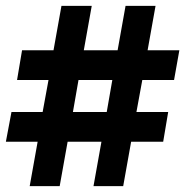

<svg xmlns="http://www.w3.org/2000/svg" viewBox="-28 -633 630 653"><path d="M73 0 100 -151H-8L11 -252H117L137 -361H30L47 -462H154L181 -613H284L257 -462H372L399 -613H501L474 -462H582L564 -361H456L436 -252H544L527 -151H418L391 0H290L317 -151H202L175 0ZM220 -252H335L354 -361H239Z"/></svg>

Font: Piazzolla SC Black
Style: Regular
Weight: 900
Designer: Juan Pablo del Peral
Foundry: Huerta Tipografica
Version: Version 1.330